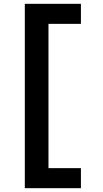

<svg xmlns="http://www.w3.org/2000/svg" viewBox="-20 -843 540 1006"><path d="M110 143V-823H404V-718H234V38H404V143Z"/></svg>

Font: Iosevka Curly Extrabold
Style: Regular
Weight: 800
Monospace: yes
Designer: Belleve Invis
Foundry: Belleve Invis
Version: Version 22.1.2; ttfautohint (v1.8.4)